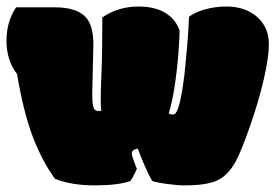

<svg xmlns="http://www.w3.org/2000/svg" viewBox="-33 -557 841 586"><path d="M248.5 -272Q248.5 -243.7 251 -233.9Q253.9 -218.3 267.1 -218.3H271.5Q272.9 -218.3 275.9 -219.2Q274.4 -232.4 274.4 -257.3Q274.4 -282.2 276.9 -338.9Q279.3 -395.5 279.3 -503.9Q327.6 -537.1 390.1 -537.1Q439 -537.1 470.9 -518.1Q502.9 -499 515.1 -463.9Q515.1 -447.3 511.7 -396Q501.5 -273.4 481.9 -210.4Q487.3 -207.5 493.4 -207.5Q499.5 -207.5 502.9 -211.4Q517.1 -227.5 529.8 -327.6Q540 -425.3 542.5 -477.5Q543 -496.1 543.9 -505.9Q562.5 -520 593.5 -528.6Q624.5 -537.1 658.2 -537.1Q715.3 -537.1 751.5 -505.6Q787.6 -474.1 787.6 -421.4Q787.6 -382.3 772 -314.5Q756.3 -246.6 729.5 -170.2Q702.6 -93.8 686 -63.5Q662.6 -21.5 630.1 -6.3Q597.7 8.8 529.8 8.8Q509.3 8.8 476.6 4.4Q443.8 0 431.6 -4.9Q421.4 -21.5 407.5 -53.7Q393.6 -85.9 387.7 -103.5Q369.1 -100.6 369.1 -87.4Q369.1 -83.5 375.5 -65.7Q381.8 -47.9 384.8 -41.5Q383.3 -38.6 377.4 -26.1Q371.6 -13.7 364.7 -4.4Q327.1 8.8 256.1 8.8Q185.1 8.8 134.8 -11.2Q95.7 -64.9 67.1 -139.6Q38.6 -214.4 19 -331.1Q-13.2 -373 -13.2 -432.1Q-13.2 -491.2 16.1 -534.7H134.3Q203.6 -534.7 231 -502Q252 -476.6 252 -419.9Z"/></svg>

Font: Modak
Style: Regular
Weight: 400
Version: Version 1.036;PS Version 1.000;hotconv 1.0.79;makeotf.lib2.5